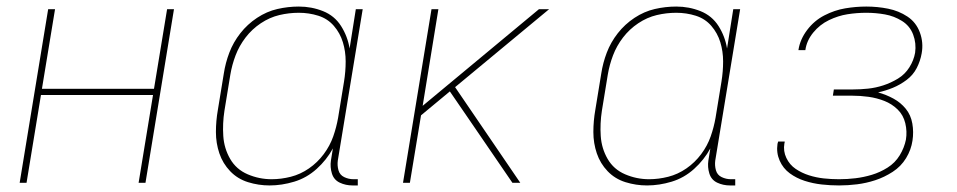

<svg xmlns="http://www.w3.org/2000/svg" viewBox="-20 -558 2920 586"><path d="M40 0H61L105 -268H447L403 0H424L511 -530H490L450 -287H108L148 -530H127Z M803 8Q840 8 878 -3.5Q916 -15 946.5 -42.5Q977 -70 996 -105L990 -68Q987 -48 993 -28.5Q999 -9 1017 -0.5Q1035 8 1056 8H1072V-11H1059Q1044 -11 1030.5 -17.5Q1017 -24 1013 -38.5Q1009 -53 1011 -68L1087 -530H1066L1047 -410Q1041 -447 1021 -478.5Q1001 -510 966 -524Q931 -538 892 -538Q859 -538 826.5 -530.5Q794 -523 764.5 -503.5Q735 -484 713.5 -456.5Q692 -429 680 -397.5Q668 -366 663 -333L645 -223Q639 -189 639 -155Q639 -121 649.5 -90Q660 -59 682.5 -35.5Q705 -12 737 -2Q769 8 803 8ZM809 -11Q771 -11 736 -26Q701 -41 682.5 -73Q664 -105 661.5 -143Q659 -181 665 -220L683 -330Q688 -360 699 -389Q710 -418 729.5 -443.5Q749 -469 776 -487Q803 -505 832.5 -512Q862 -519 892 -519Q923 -519 951.5 -510Q980 -501 999 -479Q1018 -457 1026.5 -429Q1035 -401 1035 -370.5Q1035 -340 1030 -309L1012 -199Q1007 -170 997 -141.5Q987 -113 968 -87.5Q949 -62 923 -44Q897 -26 867.5 -18.5Q838 -11 809 -11Z M1210 0H1231L1265 -206L1353 -279L1414 -190L1544 0H1568L1369 -292L1656 -530H1625L1270 -235L1318 -530H1297Z M1955 8Q1992 8 2030 -3.5Q2068 -15 2098.5 -42.5Q2129 -70 2148 -105L2142 -68Q2139 -48 2145 -28.5Q2151 -9 2169 -0.5Q2187 8 2208 8H2224V-11H2211Q2196 -11 2182.5 -17.5Q2169 -24 2165 -38.5Q2161 -53 2163 -68L2239 -530H2218L2199 -410Q2193 -447 2173 -478.5Q2153 -510 2118 -524Q2083 -538 2044 -538Q2011 -538 1978.5 -530.5Q1946 -523 1916.5 -503.5Q1887 -484 1865.5 -456.5Q1844 -429 1832 -397.5Q1820 -366 1815 -333L1797 -223Q1791 -189 1791 -155Q1791 -121 1801.5 -90Q1812 -59 1834.5 -35.5Q1857 -12 1889 -2Q1921 8 1955 8ZM1961 -11Q1923 -11 1888 -26Q1853 -41 1834.5 -73Q1816 -105 1813.5 -143Q1811 -181 1817 -220L1835 -330Q1840 -360 1851 -389Q1862 -418 1881.5 -443.5Q1901 -469 1928 -487Q1955 -505 1984.5 -512Q2014 -519 2044 -519Q2075 -519 2103.5 -510Q2132 -501 2151 -479Q2170 -457 2178.5 -429Q2187 -401 2187 -370.5Q2187 -340 2182 -309L2164 -199Q2159 -170 2149 -141.5Q2139 -113 2120 -87.5Q2101 -62 2075 -44Q2049 -26 2019.5 -18.5Q1990 -11 1961 -11Z M2541 8Q2568 8 2596 4.5Q2624 1 2651.5 -8Q2679 -17 2704.5 -33.5Q2730 -50 2745.5 -75.5Q2761 -101 2765 -129Q2769 -155 2764.5 -181Q2760 -207 2744.5 -226Q2729 -245 2707 -257Q2685 -269 2660 -276Q2683 -281 2705 -290Q2727 -299 2747 -314Q2767 -329 2778 -350.5Q2789 -372 2793 -395Q2799 -428 2787.5 -459Q2776 -490 2749.5 -507.5Q2723 -525 2690.5 -531.5Q2658 -538 2624 -538Q2592 -538 2559.5 -532.5Q2527 -527 2496 -511Q2465 -495 2443.5 -466.5Q2422 -438 2417 -406V-405H2438Q2442 -434 2462 -458.5Q2482 -483 2510 -496.5Q2538 -510 2566.5 -514.5Q2595 -519 2624 -519Q2653 -519 2681 -514Q2709 -509 2733 -494Q2757 -479 2767 -452.5Q2777 -426 2773 -397Q2769 -374 2755.5 -352.5Q2742 -331 2720.5 -318Q2699 -305 2676 -297.5Q2653 -290 2629.5 -287.5Q2606 -285 2583 -285H2525L2522 -266H2580Q2606 -266 2631 -262.5Q2656 -259 2679 -250Q2702 -241 2719.5 -224Q2737 -207 2743 -182Q2749 -157 2745 -132Q2740 -107 2726 -84Q2712 -61 2689 -46.5Q2666 -32 2641 -24.5Q2616 -17 2591 -14Q2566 -11 2541 -11Q2517 -11 2494 -13.5Q2471 -16 2449 -23Q2427 -30 2408.5 -42.5Q2390 -55 2380 -76Q2370 -97 2374 -120Q2375 -123 2375 -126H2355Q2354 -123 2353 -119Q2349 -92 2359.5 -68Q2370 -44 2390.5 -29Q2411 -14 2436 -6Q2461 2 2487.5 5Q2514 8 2541 8Z"/></svg>

Font: Iosevka Sparkle Thin
Style: Italic
Weight: 100
Italic angle: -9°
Designer: Belleve Invis
Foundry: Belleve Invis
Version: Version 4.5.0; ttfautohint (v1.8.3)